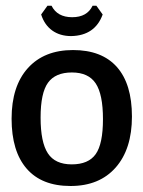

<svg xmlns="http://www.w3.org/2000/svg" viewBox="-20 -628 490 656"><path d="M330.8 -578.5Q304.7 -506.5 223.4 -504.7Q185 -504.7 158.4 -523.8Q131.8 -543 120.6 -578.5L142.1 -608.4H156.1Q175.7 -569.2 226.6 -569.2Q277.6 -569.2 296.3 -608.4H309.3ZM229.4 -457Q328 -457 379.4 -399.1Q430.8 -341.1 430.8 -229.9Q430.8 -118.7 375.2 -55.6Q319.6 7.5 221 7.5Q122.4 7.5 71 -51.9Q19.6 -111.2 19.6 -222.4Q19.6 -333.6 75.2 -395.3Q130.8 -457 229.4 -457ZM225.7 -380.4Q169.2 -380.4 143.9 -345.3Q118.7 -310.3 118.7 -226.2Q118.7 -142.1 143.5 -104.2Q168.2 -66.4 225.2 -66.4Q282.2 -66.4 307 -101.4Q331.8 -136.4 331.8 -221Q331.8 -305.6 307 -343Q282.2 -380.4 225.7 -380.4Z"/></svg>

Font: Gurajada
Style: Regular
Weight: 400
Designer: Purushoth Kumar Guthula
Foundry: SiliconAndhra, USA.
Version: Version 1.0.3; ttfautohint (v1.2.42-39fb)